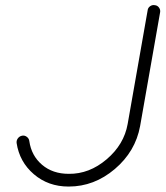

<svg xmlns="http://www.w3.org/2000/svg" viewBox="-20 -718 638 740"><path d="M93 -174Q101 -118 142 -83Q183 -48 245 -48Q324 -47 391 -104Q458 -161 472 -240L549 -678Q550 -688 558.5 -694Q567 -700 577 -698Q587 -697 593 -688.5Q599 -680 597 -670L520 -232Q502 -134 422.5 -66.5Q343 1 245 1H244Q166 1 110.5 -46.5Q55 -94 44 -167Q43 -177 49 -185Q55 -193 65 -195Q75 -197 83.5 -190.5Q92 -184 93 -174Z"/></svg>

Font: Quicksand
Style: Italic
Weight: 400
Italic angle: -12°
Designer: Andrew Paglinawan
Foundry: Andrew Paglinawan
Version: 1.002